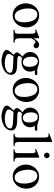

<svg xmlns="http://www.w3.org/2000/svg" viewBox="918 -1481 726 2602"><g transform="rotate(90 1281.0 -180.0)"><path d="M351.1 -174.8Q351.1 -138.2 339.6 -104.5Q328.1 -70.8 306.6 -45.2Q285.2 -19.5 254.4 -4.2Q223.6 11.2 185.1 11.2Q148.4 11.2 118.9 -3.4Q89.4 -18.1 68.6 -42.7Q47.9 -67.4 36.4 -99.1Q24.9 -130.9 24.9 -165Q24.9 -200.7 36.4 -233.4Q47.9 -266.1 69.3 -291.5Q90.8 -316.9 121.1 -332Q151.4 -347.2 189 -347.2Q225.6 -347.2 255.6 -333.7Q285.6 -320.3 306.9 -296.9Q328.1 -273.4 339.6 -241.9Q351.1 -210.4 351.1 -174.8ZM282.2 -146Q282.2 -162.1 280.3 -181.6Q278.3 -201.2 273.4 -220.9Q268.6 -240.7 260.7 -259Q252.9 -277.3 241.2 -291.7Q229.5 -306.2 213.4 -314.7Q197.3 -323.2 176.8 -323.2Q151.9 -323.2 135.7 -310.8Q119.6 -298.3 110.4 -279.5Q101.1 -260.7 97.7 -238.3Q94.2 -215.8 94.2 -195.8Q94.2 -179.7 96.4 -160.2Q98.6 -140.6 103.5 -120.6Q108.4 -100.6 116.5 -81.8Q124.5 -63 136.2 -48.3Q147.9 -33.7 163.8 -24.9Q179.7 -16.1 200.2 -16.1Q226.6 -16.1 242.7 -28.6Q258.8 -41 267.6 -60.3Q276.4 -79.6 279.3 -102.5Q282.2 -125.5 282.2 -146Z M633.8 -306.2Q633.8 -292.5 623.8 -282.2Q613.8 -272 600.1 -272Q590.8 -272 584 -276.1Q577.1 -280.3 571 -284.9Q564.9 -289.6 559.6 -293.7Q554.2 -297.9 547.9 -297.9Q537.1 -297.9 523.9 -281.2Q510.7 -264.6 499 -241.2V-78.1Q499 -45.9 511.2 -30Q523.4 -14.2 558.1 -14.2V0H383.8V-14.2Q402.8 -14.2 413.3 -17.1Q423.8 -20 429.2 -27.3Q434.6 -34.7 435.8 -46.6Q437 -58.6 437 -76.2V-221.7Q437 -239.3 436.3 -253.2Q435.5 -267.1 432.6 -277.1Q429.7 -287.1 423.6 -292.5Q417.5 -297.9 406.7 -297.9Q396 -297.9 383.8 -293L379.9 -306.2L483.9 -347.2H499V-271Q505.4 -282.7 514.2 -295.9Q522.9 -309.1 533.9 -320.6Q544.9 -332 557.9 -339.6Q570.8 -347.2 585.9 -347.2Q594.7 -347.2 603.5 -344.5Q612.3 -341.8 618.9 -336.4Q625.5 -331.1 629.6 -323.5Q633.8 -315.9 633.8 -306.2Z M997.6 -307.1Q997.6 -295.4 988.3 -291.7Q979 -288.1 966.8 -288.1Q957 -288.1 947.3 -288.8Q937.5 -289.6 930.7 -290Q941.4 -275.9 946 -258.1Q950.7 -240.2 950.7 -223.1Q950.7 -194.8 939.7 -173.6Q928.7 -152.3 910.2 -137.9Q891.6 -123.5 867.7 -116.2Q843.8 -108.9 817.9 -108.9Q805.2 -108.9 792.2 -110.6Q779.3 -112.3 766.6 -116.2Q756.8 -108.4 747.8 -98.1Q738.8 -87.9 738.8 -75.2Q738.8 -64 749.8 -59.1Q760.7 -54.2 778.6 -52.2Q796.4 -50.3 819.3 -50.3Q842.3 -50.3 866.2 -49.3Q890.1 -48.3 913.1 -44.9Q936 -41.5 953.9 -33Q971.7 -24.4 982.7 -9.3Q993.7 5.9 993.7 30.8Q993.7 53.2 984.9 71.8Q976.1 90.3 961.4 105.2Q946.8 120.1 927.5 130.9Q908.2 141.6 887.2 148.9Q866.2 156.2 844.7 159.7Q823.2 163.1 804.7 163.1Q795.4 163.1 780.5 161.4Q765.6 159.7 749.3 156Q732.9 152.3 716.3 146.7Q699.7 141.1 686.5 133.3Q673.3 125.5 665 115.5Q656.7 105.5 656.7 92.8Q656.7 82.5 664.8 68.6Q672.9 54.7 683.8 41.3Q694.8 27.8 706.3 15.9Q717.8 3.9 724.6 -2.9Q719.7 -5.9 713.9 -10.3Q708 -14.6 702.6 -20Q697.3 -25.4 693.6 -31.5Q689.9 -37.6 689.9 -43.9Q689.9 -54.2 696.3 -65.7Q702.6 -77.1 711.9 -87.9Q721.2 -98.6 731.2 -107.9Q741.2 -117.2 748.5 -123Q733.9 -129.9 721.9 -140.6Q710 -151.4 701.7 -164.8Q693.4 -178.2 689 -193.6Q684.6 -209 684.6 -225.1Q684.6 -253.4 695.6 -276.1Q706.5 -298.8 725.1 -314.5Q743.7 -330.1 767.8 -338.6Q792 -347.2 818.8 -347.2Q835 -347.2 850.3 -343Q865.7 -338.9 880.9 -334Q896 -329.1 911.1 -325Q926.3 -320.8 941.9 -320.8Q951.7 -320.8 961.4 -322Q971.2 -323.2 981 -323.2Q990.7 -323.2 994.1 -321.3Q997.6 -319.3 997.6 -307.1ZM885.7 -212.9Q885.7 -230 882.6 -250.2Q879.4 -270.5 871.1 -288.1Q862.8 -305.7 848.6 -317.4Q834.5 -329.1 813 -329.1Q794.4 -329.1 782 -321Q769.5 -313 762.2 -300.5Q754.9 -288.1 751.7 -272.2Q748.5 -256.3 748.5 -241.2Q748.5 -223.6 751.7 -203.6Q754.9 -183.6 763.4 -166.5Q772 -149.4 786.4 -138.2Q800.8 -127 822.8 -127Q841.8 -127 854 -134.3Q866.2 -141.6 873.3 -153.8Q880.4 -166 883.1 -181.4Q885.7 -196.8 885.7 -212.9ZM966.8 44.9Q966.8 37.6 963.6 32.2Q960.4 26.9 955.3 23.2Q950.2 19.5 943.6 17.1Q937 14.6 930.7 13.2Q916.5 9.8 892.1 7.8Q867.7 5.9 840.6 4.6Q813.5 3.4 787.6 2.4Q761.7 1.5 744.6 0Q739.3 5.9 733.4 13.4Q727.5 21 722.2 29.5Q716.8 38.1 713.4 47.1Q710 56.2 710 64.9Q710 76.2 717.3 84.5Q724.6 92.8 736.1 98.6Q747.6 104.5 762 108.4Q776.4 112.3 790.5 114.5Q804.7 116.7 817.1 117.4Q829.6 118.2 837.9 118.2Q854.5 118.2 876.7 115Q898.9 111.8 918.9 103.5Q939 95.2 952.9 81.1Q966.8 66.9 966.8 44.9Z M1362.8 -174.8Q1362.8 -138.2 1351.3 -104.5Q1339.8 -70.8 1318.4 -45.2Q1296.9 -19.5 1266.1 -4.2Q1235.4 11.2 1196.8 11.2Q1160.2 11.2 1130.6 -3.4Q1101.1 -18.1 1080.3 -42.7Q1059.6 -67.4 1048.1 -99.1Q1036.6 -130.9 1036.6 -165Q1036.6 -200.7 1048.1 -233.4Q1059.6 -266.1 1081.1 -291.5Q1102.5 -316.9 1132.8 -332Q1163.1 -347.2 1200.7 -347.2Q1237.3 -347.2 1267.3 -333.7Q1297.4 -320.3 1318.6 -296.9Q1339.8 -273.4 1351.3 -241.9Q1362.8 -210.4 1362.8 -174.8ZM1293.9 -146Q1293.9 -162.1 1292 -181.6Q1290 -201.2 1285.2 -220.9Q1280.3 -240.7 1272.5 -259Q1264.6 -277.3 1252.9 -291.7Q1241.2 -306.2 1225.1 -314.7Q1209 -323.2 1188.5 -323.2Q1163.6 -323.2 1147.5 -310.8Q1131.3 -298.3 1122.1 -279.5Q1112.8 -260.7 1109.4 -238.3Q1106 -215.8 1106 -195.8Q1106 -179.7 1108.2 -160.2Q1110.4 -140.6 1115.2 -120.6Q1120.1 -100.6 1128.2 -81.8Q1136.2 -63 1147.9 -48.3Q1159.7 -33.7 1175.5 -24.9Q1191.4 -16.1 1211.9 -16.1Q1238.3 -16.1 1254.4 -28.6Q1270.5 -41 1279.3 -60.3Q1288.1 -79.6 1291 -102.5Q1293.9 -125.5 1293.9 -146Z M1751.5 -307.1Q1751.5 -295.4 1742.2 -291.7Q1732.9 -288.1 1720.7 -288.1Q1710.9 -288.1 1701.2 -288.8Q1691.4 -289.6 1684.6 -290Q1695.3 -275.9 1700 -258.1Q1704.6 -240.2 1704.6 -223.1Q1704.6 -194.8 1693.6 -173.6Q1682.6 -152.3 1664.1 -137.9Q1645.5 -123.5 1621.6 -116.2Q1597.7 -108.9 1571.8 -108.9Q1559.1 -108.9 1546.1 -110.6Q1533.2 -112.3 1520.5 -116.2Q1510.7 -108.4 1501.7 -98.1Q1492.7 -87.9 1492.7 -75.2Q1492.7 -64 1503.7 -59.1Q1514.6 -54.2 1532.5 -52.2Q1550.3 -50.3 1573.2 -50.3Q1596.2 -50.3 1620.1 -49.3Q1644 -48.3 1667 -44.9Q1689.9 -41.5 1707.8 -33Q1725.6 -24.4 1736.6 -9.3Q1747.6 5.9 1747.6 30.8Q1747.6 53.2 1738.8 71.8Q1730 90.3 1715.3 105.2Q1700.7 120.1 1681.4 130.9Q1662.1 141.6 1641.1 148.9Q1620.1 156.2 1598.6 159.7Q1577.1 163.1 1558.6 163.1Q1549.3 163.1 1534.4 161.4Q1519.5 159.7 1503.2 156Q1486.8 152.3 1470.2 146.7Q1453.6 141.1 1440.4 133.3Q1427.2 125.5 1418.9 115.5Q1410.6 105.5 1410.6 92.8Q1410.6 82.5 1418.7 68.6Q1426.8 54.7 1437.7 41.3Q1448.7 27.8 1460.2 15.9Q1471.7 3.9 1478.5 -2.9Q1473.6 -5.9 1467.8 -10.3Q1461.9 -14.6 1456.5 -20Q1451.2 -25.4 1447.5 -31.5Q1443.8 -37.6 1443.8 -43.9Q1443.8 -54.2 1450.2 -65.7Q1456.5 -77.1 1465.8 -87.9Q1475.1 -98.6 1485.1 -107.9Q1495.1 -117.2 1502.4 -123Q1487.8 -129.9 1475.8 -140.6Q1463.9 -151.4 1455.6 -164.8Q1447.3 -178.2 1442.9 -193.6Q1438.5 -209 1438.5 -225.1Q1438.5 -253.4 1449.5 -276.1Q1460.4 -298.8 1479 -314.5Q1497.6 -330.1 1521.7 -338.6Q1545.9 -347.2 1572.8 -347.2Q1588.9 -347.2 1604.2 -343Q1619.6 -338.9 1634.8 -334Q1649.9 -329.1 1665 -325Q1680.2 -320.8 1695.8 -320.8Q1705.6 -320.8 1715.3 -322Q1725.1 -323.2 1734.9 -323.2Q1744.6 -323.2 1748 -321.3Q1751.5 -319.3 1751.5 -307.1ZM1639.6 -212.9Q1639.6 -230 1636.5 -250.2Q1633.3 -270.5 1625 -288.1Q1616.7 -305.7 1602.5 -317.4Q1588.4 -329.1 1566.9 -329.1Q1548.3 -329.1 1535.9 -321Q1523.4 -313 1516.1 -300.5Q1508.8 -288.1 1505.6 -272.2Q1502.4 -256.3 1502.4 -241.2Q1502.4 -223.6 1505.6 -203.6Q1508.8 -183.6 1517.3 -166.5Q1525.9 -149.4 1540.3 -138.2Q1554.7 -127 1576.7 -127Q1595.7 -127 1607.9 -134.3Q1620.1 -141.6 1627.2 -153.8Q1634.3 -166 1637 -181.4Q1639.6 -196.8 1639.6 -212.9ZM1720.7 44.9Q1720.7 37.6 1717.5 32.2Q1714.4 26.9 1709.2 23.2Q1704.1 19.5 1697.5 17.1Q1690.9 14.6 1684.6 13.2Q1670.4 9.8 1646 7.8Q1621.6 5.9 1594.5 4.6Q1567.4 3.4 1541.5 2.4Q1515.6 1.5 1498.5 0Q1493.2 5.9 1487.3 13.4Q1481.4 21 1476.1 29.5Q1470.7 38.1 1467.3 47.1Q1463.9 56.2 1463.9 64.9Q1463.9 76.2 1471.2 84.5Q1478.5 92.8 1490 98.6Q1501.5 104.5 1515.9 108.4Q1530.3 112.3 1544.4 114.5Q1558.6 116.7 1571 117.4Q1583.5 118.2 1591.8 118.2Q1608.4 118.2 1630.6 115Q1652.8 111.8 1672.9 103.5Q1692.9 95.2 1706.8 81.1Q1720.7 66.9 1720.7 44.9Z M1793.5 0V-14.2Q1811 -14.2 1821 -18.3Q1831.1 -22.5 1836.2 -30.3Q1841.3 -38.1 1842.5 -49.6Q1843.8 -61 1843.8 -76.2V-414.6Q1843.8 -426.8 1843 -437.7Q1842.3 -448.7 1839.4 -457Q1836.4 -465.3 1831.1 -470.2Q1825.7 -475.1 1816.4 -475.1Q1810.5 -475.1 1805.2 -473.9Q1799.8 -472.7 1793.5 -470.2L1787.6 -482.9L1888.7 -522.9H1904.8V-76.2Q1904.8 -59.1 1906.5 -47.4Q1908.2 -35.6 1913.8 -28.3Q1919.4 -21 1930.2 -17.6Q1940.9 -14.2 1959.5 -14.2V0Z M2123.5 -452.1Q2123.5 -436.5 2112.8 -425.3Q2102.1 -414.1 2086.4 -414.1Q2070.8 -414.1 2059.8 -424.8Q2048.8 -435.5 2048.8 -452.1Q2048.8 -467.8 2059.8 -478.3Q2070.8 -488.8 2086.4 -488.8Q2101.6 -488.8 2112.5 -478Q2123.5 -467.3 2123.5 -452.1ZM2003.4 0V-14.2Q2020 -14.2 2030.3 -16.6Q2040.5 -19 2046.1 -25.4Q2051.8 -31.7 2053.7 -42.2Q2055.7 -52.7 2055.7 -68.8V-249Q2055.7 -257.3 2054.9 -266.1Q2054.2 -274.9 2051.5 -282.2Q2048.8 -289.6 2043.7 -294.2Q2038.6 -298.8 2029.8 -298.8Q2023.9 -298.8 2017.1 -297.1Q2010.3 -295.4 2003.4 -293L1998.5 -306.2L2100.6 -347.2H2116.7V-68.8Q2116.7 -52.7 2118.7 -42.2Q2120.6 -31.7 2126.2 -25.4Q2131.8 -19 2141.8 -16.6Q2151.9 -14.2 2168.5 -14.2V0Z M2536.6 -174.8Q2536.6 -138.2 2525.1 -104.5Q2513.7 -70.8 2492.2 -45.2Q2470.7 -19.5 2439.9 -4.2Q2409.2 11.2 2370.6 11.2Q2334 11.2 2304.4 -3.4Q2274.9 -18.1 2254.2 -42.7Q2233.4 -67.4 2221.9 -99.1Q2210.4 -130.9 2210.4 -165Q2210.4 -200.7 2221.9 -233.4Q2233.4 -266.1 2254.9 -291.5Q2276.4 -316.9 2306.6 -332Q2336.9 -347.2 2374.5 -347.2Q2411.1 -347.2 2441.2 -333.7Q2471.2 -320.3 2492.4 -296.9Q2513.7 -273.4 2525.1 -241.9Q2536.6 -210.4 2536.6 -174.8ZM2467.8 -146Q2467.8 -162.1 2465.8 -181.6Q2463.9 -201.2 2459 -220.9Q2454.1 -240.7 2446.3 -259Q2438.5 -277.3 2426.8 -291.7Q2415 -306.2 2398.9 -314.7Q2382.8 -323.2 2362.3 -323.2Q2337.4 -323.2 2321.3 -310.8Q2305.2 -298.3 2295.9 -279.5Q2286.6 -260.7 2283.2 -238.3Q2279.8 -215.8 2279.8 -195.8Q2279.8 -179.7 2282 -160.2Q2284.2 -140.6 2289.1 -120.6Q2293.9 -100.6 2302 -81.8Q2310.1 -63 2321.8 -48.3Q2333.5 -33.7 2349.4 -24.9Q2365.2 -16.1 2385.7 -16.1Q2412.1 -16.1 2428.2 -28.6Q2444.3 -41 2453.1 -60.3Q2461.9 -79.6 2464.8 -102.5Q2467.8 -125.5 2467.8 -146Z"/></g></svg>

Font: Scheherazade Rohingya
Style: Regular
Weight: 400
Designer: SIL International
Foundry: SIL International
Version: Version 2.000 (build 440/429)